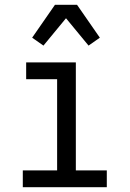

<svg xmlns="http://www.w3.org/2000/svg" viewBox="-20 -780 540 800"><path d="M75 0V-70H218V-450H89V-520H296V-70H425V0ZM161 -590 114 -623 209 -760H301L396 -623L349 -590L255 -704Z"/></svg>

Font: Iosevka Custom
Style: Regular
Weight: 400
Monospace: yes
Designer: Belleve Invis
Foundry: Belleve Invis
Version: Version 32.5.0; ttfautohint (v1.8.4)